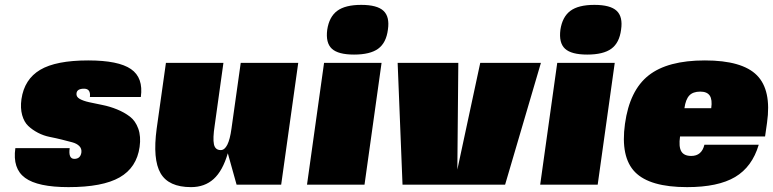

<svg xmlns="http://www.w3.org/2000/svg" viewBox="-20 -758 3173 788"><path d="M325 -394Q296 -394 294 -375Q292 -361 306.5 -352.5Q321 -344 346 -338.5Q371 -333 401 -327Q431 -321 460.5 -309Q490 -297 513 -279.5Q536 -262 547.5 -230Q559 -198 553 -155Q541 -70 471 -30Q401 10 261 10Q135 10 83 -28Q31 -66 43 -150H266Q260 -106 285 -106Q310 -106 314 -132Q316 -148 305.5 -158.5Q295 -169 276.5 -174Q258 -179 234 -185Q210 -191 184.5 -196Q159 -201 136 -213Q113 -225 96 -241Q79 -257 71 -285.5Q63 -314 68 -351Q80 -433 145 -471.5Q210 -510 342 -510Q466 -510 517.5 -474.5Q569 -439 558 -360H349Q353 -394 325 -394Z M1134 0H951L915 -129Q894 -57 857 -23.5Q820 10 764 10Q672 10 639 -47Q606 -104 623 -230L661 -500H897L861 -242Q853 -190 858 -166Q863 -142 886 -142Q918 -142 930 -230L968 -500H1204Z M1476 0H1240L1310 -500H1546ZM1323 -636Q1331 -689 1364 -713.5Q1397 -738 1462.5 -738Q1528 -738 1554 -713.5Q1580 -689 1572 -636Q1565 -582 1532 -558Q1499 -534 1433 -534Q1368 -534 1342 -558Q1316 -582 1323 -636Z M1857 -62 1951 -500H2200L2053 0H1632L1612 -500H1861Z M2433 0H2197L2267 -500H2503ZM2280 -636Q2288 -689 2321 -713.5Q2354 -738 2419.5 -738Q2485 -738 2511 -713.5Q2537 -689 2529 -636Q2522 -582 2489 -558Q2456 -534 2390 -534Q2325 -534 2299 -558Q2273 -582 2280 -636Z M3120 -198H2771Q2765 -156 2776 -137Q2787 -118 2817 -118Q2860 -118 2871 -164H3094Q3067 -73 2997 -31.5Q2927 10 2800 10Q2647 10 2586.5 -51.5Q2526 -113 2545 -250Q2564 -387 2642 -448.5Q2720 -510 2873 -510Q3026 -510 3086.5 -449Q3147 -388 3128 -254ZM2854 -382Q2824 -382 2809 -366Q2794 -350 2789 -314H2899Q2904 -349 2893 -365.5Q2882 -382 2854 -382Z"/></svg>

Font: Fivo Sans Modern ExtBlk
Style: Regular
Weight: 900
Designer: Alexander Slobzheninov
Foundry: Alexander Slobzheninov
Version: 1.0